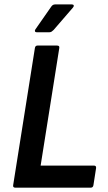

<svg xmlns="http://www.w3.org/2000/svg" viewBox="-20 -865 496 885"><path d="M50.7 0Q38.9 0 40.6 -11.1L140.9 -643.9Q142.9 -655 152.7 -655H242.8Q255.3 -655 253.3 -643.9L167.3 -101.7H413.1Q424.3 -101.7 422.9 -90.3L410.6 -11.1Q408.6 0 398.5 0ZM149.1 -716.3Q143 -716.3 141.3 -720.5Q139.6 -724.7 143 -729.4L215.5 -833.4Q222.6 -844.6 233.7 -844.6H311.5Q318.2 -844.6 319.7 -840.2Q321.2 -835.8 316.5 -830.4L227.3 -727.1Q222.6 -722.3 218 -719.3Q213.4 -716.3 207 -716.3Z"/></svg>

Font: Sofia Sans Semi Condensed
Style: Italic
Weight: 400
Italic angle: -9°
Designer: Botio Nikoltchev, Ani Petrova
Foundry: lettersoup
Version: Version 4.101